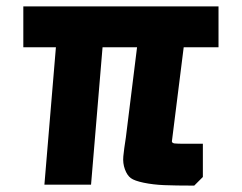

<svg xmlns="http://www.w3.org/2000/svg" viewBox="-20 -551 757 601"><path d="M664 -403H555L518 -108Q519 -103 526.5 -102Q534 -101 561 -101Q592 -101 615 -101V3L588 30Q528 30 493.5 28.5Q459 27 430 21Q401 15 389.5 6.5Q378 -2 371 -21Q364 -40 366 -61.5Q368 -83 374 -121L409 -403H301L265 27H119L155 -403H53V-531H664Z"/></svg>

Font: OpenDyslexic
Style: Bold
Weight: 800
Designer: Abbie Gonzalez
Version: Version 0.920;hotconv 1.0.109;makeotfexe 2.5.65596